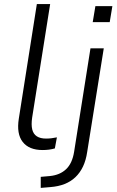

<svg xmlns="http://www.w3.org/2000/svg" viewBox="-20 -725 570 938"><path d="M188 8Q122 8 91 -31.5Q60 -71 72 -146L160 -705H225L137 -150Q132 -115 137.5 -92.5Q143 -70 160 -59Q177 -48 205 -48Q218 -48 231 -49.5Q244 -51 258 -54L248 0Q235 4 219.5 6Q204 8 188 8ZM433 -617 446 -695H529L516 -617ZM179 193V139L224 135Q273 130 303 101.5Q333 73 342 17L422 -489H487L406 17Q400 58 385.5 88.5Q371 119 348.5 140.5Q326 162 295.5 174Q265 186 226 189Z"/></svg>

Font: Nunito Sans 10pt Light
Style: Italic
Weight: 300
Italic angle: -9°
Designer: Vernon Adams
Foundry: Vernon Adams
Version: Version 3.101;gftools[0.9.27]